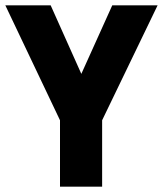

<svg xmlns="http://www.w3.org/2000/svg" viewBox="-22 -700 611 720"><path d="M203 0V-249L-2 -680H168L283 -423L399 -680H569L361 -249V0Z"/></svg>

Font: Cairo ExtraBold
Style: Regular
Weight: 800
Designer: Mohamed Gaber, Accademia di Belle Arti di Urbino
Foundry: Kief Type Foundry, Accademia di Belle Arti di Urbino
Version: Version 3.117